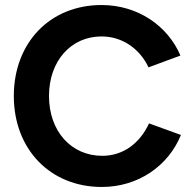

<svg xmlns="http://www.w3.org/2000/svg" viewBox="-20 -732 765 764"><path d="M385 12C530 12 650 -72 700 -195L573 -241C538 -165 473 -112 387 -112C263 -112 175 -210 175 -350C175 -489 262 -587 384 -587C467 -587 536 -538 571 -464L698 -511C647 -630 528 -712 384 -712C179 -712 35 -562 35 -350C35 -138 180 12 385 12Z"/></svg>

Font: HB Figtree Prototype
Style: Bold
Weight: 700
Designer: Alfredo Marco Pradil
Foundry: Hanken Design Co.®
Version: Version 1.002;Glyphs 3.2 (3228)